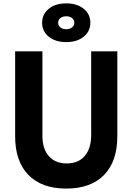

<svg xmlns="http://www.w3.org/2000/svg" viewBox="-20 -1106 790 1145"><path d="M232.9 -800V-296.6Q232.9 -218.7 271.2 -175.1Q309.5 -131.4 378.3 -131.4Q447.2 -131.4 485.4 -176Q523.7 -220.7 523.7 -300.5V-800H679.7V-293.1Q679.7 -143.9 600.5 -62.6Q521.2 18.6 375 18.6Q228.8 18.6 149.5 -62.6Q70.3 -143.9 70.3 -293.1V-800ZM231.2 -970.4Q231.2 -1021.7 271 -1053.8Q310.8 -1085.9 375 -1085.9Q439.2 -1085.9 479 -1053.8Q518.8 -1021.7 518.8 -970.4Q518.8 -919.1 479 -887Q439.2 -854.9 375 -854.9Q310.8 -854.9 271 -887Q231.2 -919.1 231.2 -970.4ZM423.2 -970.4Q423.2 -987.8 409.8 -998.3Q396.4 -1008.9 375 -1008.9Q353.6 -1008.9 340.2 -998.3Q326.8 -987.8 326.8 -970.4Q326.8 -953 340.2 -942.5Q353.6 -931.9 375 -931.9Q396.4 -931.9 409.8 -942.5Q423.2 -953 423.2 -970.4Z"/></svg>

Font: Martian Mono Custom sWd Rg
Style: Regular
Weight: 400
Width: 6
Monospace: yes
Designer: Alex Havermale
Foundry: Evil Martians
Version: Version 1.000